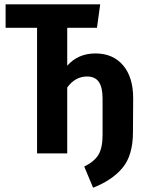

<svg xmlns="http://www.w3.org/2000/svg" viewBox="-20 -712 658 891"><path d="M598 -256 597 -99Q597 9 548.5 67Q500 125 412 159L371 61Q419 37 437.5 5Q456 -27 456 -86V-255Q456 -307 438.5 -332Q421 -357 384 -357Q329 -357 292 -306V0H152V-583H6V-692H445L430 -583H292V-407Q342 -464 423 -464Q504 -464 551 -409Q598 -354 598 -256Z"/></svg>

Font: Fira Sans Extra Condensed SemiBold
Style: Regular
Weight: 600
Width: 1
Designer: Carrois Corporate & Edenspiekermann AG
Foundry: Carrois Corporate GbR & Edenspiekermann AG
Version: Version 4.203